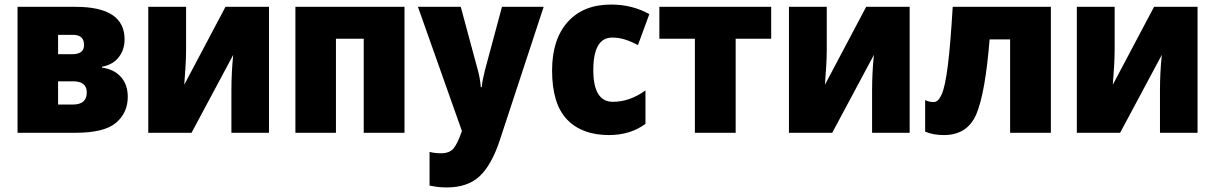

<svg xmlns="http://www.w3.org/2000/svg" viewBox="-20 -583 5337 843"><path d="M312 -553H57V0H311Q438 0 489.5 -44Q541 -88 541 -158Q541 -211 511 -245Q481 -279 428 -286V-290Q476 -299 501.5 -332Q527 -365 527 -410Q527 -553 312 -553ZM297 -345H235V-430H301Q349 -430 349 -385Q349 -345 297 -345ZM300 -124H235V-226H301Q361 -226 361 -177Q361 -124 300 -124Z M631 -553V0H821L1004 -342Q996 -265 996 -185V0H1161V-553H970L789 -211Q792 -254 794.5 -291Q797 -328 797 -366V-553Z M1277 -553V0H1455V-413H1577V0H1756V-553Z M2008 -8 2006 -2Q1989 47 1971.5 68.5Q1954 90 1916 90Q1889 90 1866 84V232Q1881 235 1899.5 237.5Q1918 240 1941 240Q2033 240 2085.5 191Q2138 142 2174 34L2367 -553H2184L2109 -274Q2098 -231 2095 -200H2091Q2090 -216 2086.5 -237Q2083 -258 2078 -275L2003 -553H1815Z M2814 -39V-186Q2745 -136 2671 -136Q2585 -136 2585 -275Q2585 -418 2668 -418Q2697 -418 2724 -409.5Q2751 -401 2781 -385L2831 -521Q2756 -563 2663 -563Q2541 -563 2472.5 -486.5Q2404 -410 2404 -274Q2404 -127 2469.5 -58.5Q2535 10 2654 10Q2747 10 2814 -39Z M3366 -553H2875V-413H3031V0H3210V-413H3366Z M3444 -553V0H3634L3817 -342Q3809 -265 3809 -185V0H3974V-553H3783L3602 -211Q3605 -254 3607.5 -291Q3610 -328 3610 -366V-553Z M4594 -553H4163Q4153 -385 4141.5 -294.5Q4130 -204 4115 -169.5Q4100 -135 4080 -135Q4057 -135 4042 -144V-5Q4077 10 4124 10Q4228 10 4267 -82.5Q4306 -175 4325 -410H4415V0H4594Z M4708 -553V0H4898L5081 -342Q5073 -265 5073 -185V0H5238V-553H5047L4866 -211Q4869 -254 4871.5 -291Q4874 -328 4874 -366V-553Z"/></svg>

Font: Noto Sans UI SemiCondensed Black
Style: Regular
Weight: 900
Width: 4
Designer: Monotype Design Team
Foundry: Monotype Imaging Inc.
Version: 1.001